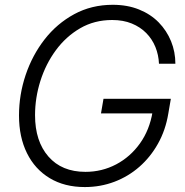

<svg xmlns="http://www.w3.org/2000/svg" viewBox="-20 -758 759 789"><path d="M328.6 10.7Q245.1 10.7 184.3 -25.9Q123.5 -62.5 90.8 -128.7Q58.1 -194.8 58.1 -283.2Q58.1 -368.7 85.4 -450Q112.8 -531.2 163.3 -596.2Q213.9 -661.1 284.9 -699.7Q356 -738.3 443.4 -738.3Q503.4 -738.3 551.3 -719Q599.1 -699.7 632.1 -666Q665 -632.3 682.9 -588.6Q700.7 -544.9 700.7 -496.1H633.3Q631.8 -532.2 618.7 -564.7Q605.5 -597.2 581.1 -622.1Q556.6 -647 521.5 -661.4Q486.3 -675.8 440.9 -675.8Q367.7 -675.8 309.3 -641.8Q251 -607.9 209.5 -551.5Q168 -495.1 146 -425.5Q124 -356 124 -284.7Q124 -177.7 179 -114.7Q233.9 -51.8 331.1 -51.8Q398.9 -51.8 457.3 -82.5Q515.6 -113.3 555.2 -168.7Q594.7 -224.1 606.9 -297.9L627.9 -292H395L405.3 -352.1H682.1L671.4 -290Q660.2 -223.1 629.4 -168Q598.6 -112.8 553 -72.8Q507.3 -32.7 450 -11Q392.6 10.7 328.6 10.7Z"/></svg>

Font: Inter 28pt Light
Style: Italic
Weight: 300
Italic angle: -9.3988°
Designer: Rasmus Andersson
Foundry: rsms
Version: Version 4.001;git-66647c0bb